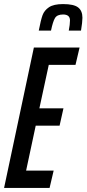

<svg xmlns="http://www.w3.org/2000/svg" viewBox="-26 -921 424 941"><path d="M-6 0 140 -688H364L344 -603H213L167 -390H285L266 -305H149L102 -85H237L217 0ZM378 -834Q378 -813 371 -771H311Q317 -801 317 -821Q317 -850 283 -850Q254 -850 243.5 -832.5Q233 -815 224 -771H164Q174 -823 182.5 -846.5Q191 -870 214 -885.5Q237 -901 283 -901Q336 -901 357 -884.5Q378 -868 378 -834Z"/></svg>

Font: Saira Ultra Condensed SemiBold
Style: Italic
Weight: 600
Width: 1
Italic angle: -12°
Designer: Hector Gatti with collaboration of the Omnibus-Type team
Foundry: Omnibus-Type
Version: Version 1.001; ttfautohint (v1.8)